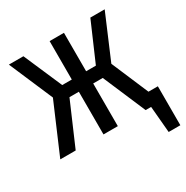

<svg xmlns="http://www.w3.org/2000/svg" viewBox="-156 -658 910 939"><g transform="rotate(-30 298.5 -189.0)"><path d="M544 -71H597V149H531L518 0H487L384 -241H330V0H249V-241H196L92 0H5L125 -280L19 -527H101L195 -310H249V-527H330V-310H385L479 -527H560L455 -280Z"/></g></svg>

Font: Fira Sans Extra Condensed
Style: Regular
Weight: 400
Width: 1
Designer: Carrois Corporate & Edenspiekermann AG
Foundry: Carrois Corporate GbR & Edenspiekermann AG
Version: Version 4.203